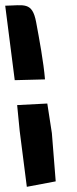

<svg xmlns="http://www.w3.org/2000/svg" viewBox="-55 -717 295 740"><path d="M-34.9 -695 1.8 -408 118.4 -411C113.1 -476.8 96.3 -567.2 84.2 -632C69.2 -711.5 37.4 -696.2 -34.9 -695ZM11.1 -312C13.4 -294 18.5 -231 20.8 -213L48.4 3L159.7 -18L144.9 -204L127.3 -318Z"/></svg>

Font: Rocketfuel
Style: Regular
Weight: 400
Designer: Mew Too
Foundry: Cannot Into Space Fonts.
Version: Version 0.27